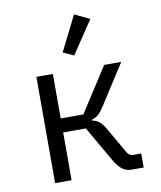

<svg xmlns="http://www.w3.org/2000/svg" viewBox="-86 -848 772 918"><g transform="rotate(-10 300.0 -389.5)"><path d="M107 -516H187V-300H297L436 -516H519L393 -320Q376 -294 363 -283.5Q350 -273 332 -268V-264Q352 -261 366 -250Q380 -239 395 -214L470 -84Q474 -77 481.5 -72.5Q489 -68 497 -68H537V0H479Q453 0 434 -14Q415 -28 396 -60L297 -232H187V0H107ZM303 -585 251 -609 336 -779 409 -744Z"/></g></svg>

Font: iA Writer Quattro V
Style: Regular
Weight: 400
Designer: Mike Abbink, Paul van der Laan, Pieter van Rosmalen, Oliver Reichenstein
Foundry: Information Architects Inc.
Version: Version 2.000